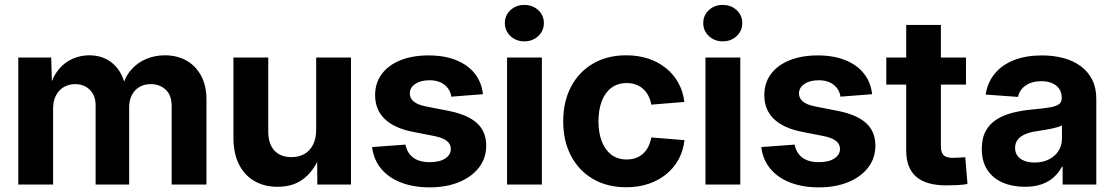

<svg xmlns="http://www.w3.org/2000/svg" viewBox="-20 -769 4644 800"><path d="M56.2 0V-529.3H193.4L196.8 -404.3H187Q200.2 -450.7 224.9 -480.2Q249.5 -509.8 282.7 -524.2Q315.9 -538.6 352.1 -538.6Q411.1 -538.6 451.4 -503.2Q491.7 -467.8 504.4 -400.4H488.3Q499 -445.8 525.1 -476.6Q551.3 -507.3 588.1 -522.9Q625 -538.6 667 -538.6Q716.8 -538.6 755.9 -517.1Q794.9 -495.6 817.6 -454.1Q840.3 -412.6 840.3 -353.5V0H695.3V-326.2Q695.3 -372.6 670.2 -395.5Q645 -418.5 608.4 -418.5Q580.6 -418.5 560.3 -406.2Q540 -394 529.1 -372.3Q518.1 -350.6 518.1 -321.8V0H378.4V-330.6Q378.4 -370.6 354.5 -394.5Q330.6 -418.5 293 -418.5Q267.1 -418.5 246.3 -406.5Q225.6 -394.5 213.4 -371.6Q201.2 -348.6 201.2 -315.9V0Z M1136.7 9.3Q1081.1 9.3 1039.6 -14.9Q998 -39.1 975.3 -85Q952.6 -130.9 952.6 -195.3V-529.3H1097.7V-221.2Q1097.7 -169.9 1123 -142.1Q1148.4 -114.3 1194.3 -114.3Q1224.6 -114.3 1247.8 -127.2Q1271 -140.1 1284.2 -165.8Q1297.4 -191.4 1297.4 -229.5V-529.3H1442.4V0H1302.2L1301.3 -135.3H1318.8Q1295.4 -66.4 1250.7 -28.6Q1206.1 9.3 1136.7 9.3Z M1770 11.7Q1703.6 11.7 1651.9 -8.1Q1600.1 -27.8 1568.6 -65.4Q1537.1 -103 1530.3 -156.2L1669.4 -166.5Q1676.3 -131.3 1701.7 -112.3Q1727.1 -93.3 1770.5 -93.3Q1811.5 -93.3 1835 -108.6Q1858.4 -124 1858.4 -148.4Q1858.4 -169.4 1841.1 -182.4Q1823.7 -195.3 1790 -202.1L1697.8 -220.2Q1621.1 -235.8 1582 -274.2Q1543 -312.5 1543 -372.6Q1543 -423.3 1570.6 -460.4Q1598.1 -497.6 1648.2 -517.8Q1698.2 -538.1 1766.1 -538.1Q1832 -538.1 1880.9 -518.3Q1929.7 -498.5 1958.3 -462.4Q1986.8 -426.3 1992.2 -376.5L1860.4 -366.2Q1856.4 -396 1832.5 -415.3Q1808.6 -434.6 1769.5 -434.6Q1732.9 -434.6 1710.2 -419.2Q1687.5 -403.8 1687.5 -379.9Q1687.5 -359.4 1703.9 -345.9Q1720.2 -332.5 1753.9 -325.7L1851.6 -306.6Q1930.2 -290.5 1968 -255.4Q2005.9 -220.2 2005.9 -162.6Q2005.9 -109.9 1975.6 -70.8Q1945.3 -31.7 1892.3 -10Q1839.4 11.7 1770 11.7Z M2092.8 0V-529.3H2237.8V0ZM2165 -596.7Q2130.4 -596.7 2106.9 -618.7Q2083.5 -640.6 2083.5 -672.9Q2083.5 -705.1 2106.9 -726.8Q2130.4 -748.5 2164.6 -748.5Q2199.2 -748.5 2222.7 -726.8Q2246.1 -705.1 2246.1 -672.9Q2246.1 -640.6 2222.7 -618.7Q2199.2 -596.7 2165 -596.7Z M2589.4 11.2Q2509.8 11.2 2450.7 -23.4Q2391.6 -58.1 2359.1 -119.9Q2326.7 -181.6 2326.7 -263.2Q2326.7 -345.2 2359.1 -407.2Q2391.6 -469.2 2450.7 -503.9Q2509.8 -538.6 2589.4 -538.6Q2639.2 -538.6 2681.2 -524.7Q2723.1 -510.7 2754.9 -485.1Q2786.6 -459.5 2806.4 -423.8Q2826.2 -388.2 2831.5 -344.2L2693.8 -333Q2689.9 -353.5 2681.6 -369.9Q2673.3 -386.2 2660.2 -398.2Q2647 -410.2 2629.6 -416.5Q2612.3 -422.9 2590.8 -422.9Q2553.7 -422.9 2527.3 -403.1Q2501 -383.3 2487.3 -347.4Q2473.6 -311.5 2473.6 -263.7Q2473.6 -215.8 2487.3 -180.2Q2501 -144.5 2527.3 -124.5Q2553.7 -104.5 2590.8 -104.5Q2612.3 -104.5 2629.6 -110.8Q2647 -117.2 2659.9 -129.2Q2672.9 -141.1 2681.4 -158.2Q2689.9 -175.3 2693.8 -196.3L2832 -185.1Q2827.1 -141.1 2807.6 -105.2Q2788.1 -69.3 2756.1 -43.2Q2724.1 -17.1 2681.9 -2.9Q2639.6 11.2 2589.4 11.2Z M2919.4 0V-529.3H3064.5V0ZM2991.7 -596.7Q2957 -596.7 2933.6 -618.7Q2910.2 -640.6 2910.2 -672.9Q2910.2 -705.1 2933.6 -726.8Q2957 -748.5 2991.2 -748.5Q3025.9 -748.5 3049.3 -726.8Q3072.8 -705.1 3072.8 -672.9Q3072.8 -640.6 3049.3 -618.7Q3025.9 -596.7 2991.7 -596.7Z M3391.6 11.7Q3325.2 11.7 3273.4 -8.1Q3221.7 -27.8 3190.2 -65.4Q3158.7 -103 3151.9 -156.2L3291 -166.5Q3297.9 -131.3 3323.2 -112.3Q3348.6 -93.3 3392.1 -93.3Q3433.1 -93.3 3456.5 -108.6Q3480 -124 3480 -148.4Q3480 -169.4 3462.6 -182.4Q3445.3 -195.3 3411.6 -202.1L3319.3 -220.2Q3242.7 -235.8 3203.6 -274.2Q3164.6 -312.5 3164.6 -372.6Q3164.6 -423.3 3192.1 -460.4Q3219.7 -497.6 3269.8 -517.8Q3319.8 -538.1 3387.7 -538.1Q3453.6 -538.1 3502.4 -518.3Q3551.3 -498.5 3579.8 -462.4Q3608.4 -426.3 3613.8 -376.5L3481.9 -366.2Q3478 -396 3454.1 -415.3Q3430.2 -434.6 3391.1 -434.6Q3354.5 -434.6 3331.8 -419.2Q3309.1 -403.8 3309.1 -379.9Q3309.1 -359.4 3325.4 -345.9Q3341.8 -332.5 3375.5 -325.7L3473.1 -306.6Q3551.8 -290.5 3589.6 -255.4Q3627.4 -220.2 3627.4 -162.6Q3627.4 -109.9 3597.2 -70.8Q3566.9 -31.7 3513.9 -10Q3460.9 11.7 3391.6 11.7Z M4004.9 -529.3V-416.5H3672.9V-529.3ZM3755.9 -665H3900.4V-159.7Q3900.4 -133.3 3911.6 -122.3Q3922.9 -111.3 3950.7 -111.3Q3961.4 -111.3 3977.3 -112.3Q3993.2 -113.3 4002 -113.8L4011.2 -2.4Q3993.2 1 3969.5 2.2Q3945.8 3.4 3922.9 3.4Q3838.9 3.4 3797.4 -32.7Q3755.9 -68.8 3755.9 -141.1Z M4250 9.3Q4198.2 9.3 4157.7 -8.3Q4117.2 -25.9 4094 -61Q4070.8 -96.2 4070.8 -148.4Q4070.8 -193.4 4087.2 -223.1Q4103.5 -252.9 4132.1 -271Q4160.6 -289.1 4197.3 -298.6Q4233.9 -308.1 4273.9 -312Q4321.3 -316.4 4349.6 -320.8Q4377.9 -325.2 4390.9 -333.7Q4403.8 -342.3 4403.8 -359.4V-362.3Q4403.8 -383.3 4393.8 -398.4Q4383.8 -413.6 4364.7 -422.1Q4345.7 -430.7 4318.8 -430.7Q4291.5 -430.7 4271 -422.1Q4250.5 -413.6 4238 -398.9Q4225.6 -384.3 4221.7 -365.2L4086.9 -375Q4094.7 -425.8 4125 -462.4Q4155.3 -499 4205.1 -518.6Q4254.9 -538.1 4321.3 -538.1Q4370.1 -538.1 4411.6 -526.9Q4453.1 -515.6 4483.6 -492.9Q4514.2 -470.2 4531 -436.5Q4547.9 -402.8 4547.9 -357.4V0H4407.7V-74.2H4404.8Q4391.1 -48.8 4370.1 -30Q4349.1 -11.2 4319.6 -1Q4290 9.3 4250 9.3ZM4290.5 -91.8Q4325.2 -91.8 4350.8 -105Q4376.5 -118.2 4390.6 -140.6Q4404.8 -163.1 4404.8 -191.4V-246.6Q4398.4 -242.7 4386.7 -239.3Q4375 -235.8 4360.4 -232.7Q4345.7 -229.5 4329.8 -227.1Q4314 -224.6 4298.8 -222.2Q4273.4 -218.8 4253.2 -210.4Q4232.9 -202.1 4221.2 -188Q4209.5 -173.8 4209.5 -152.8Q4209.5 -133.3 4219.7 -119.6Q4230 -106 4248.3 -98.9Q4266.6 -91.8 4290.5 -91.8Z"/></svg>

Font: Inter 24pt
Style: Bold
Weight: 700
Designer: Rasmus Andersson
Foundry: rsms
Version: Version 4.001;git-66647c0bb